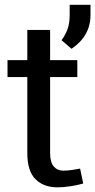

<svg xmlns="http://www.w3.org/2000/svg" viewBox="-20 -782 402 810"><path d="M222.7 8.3Q164.1 8.3 129.6 -26.1Q95.2 -60.5 95.2 -136.2V-457H11.7V-528.3H95.2V-655.8H191.4V-528.3H306.2V-457H191.4V-136.2Q191.4 -98.1 206.5 -80.1Q221.7 -62 247.1 -62Q264.2 -62 285.2 -65.2Q306.2 -68.4 317.9 -70.8L331.1 -7.8Q310.1 -1.5 279.5 3.4Q249 8.3 222.7 8.3ZM281.7 -576.2 239.7 -612.3Q257.3 -636.7 265.6 -661.1Q273.9 -685.5 273.9 -717.8V-761.7H361.8V-719.2Q361.8 -629.9 281.7 -576.2Z"/></svg>

Font: Roboto Slab
Style: Regular
Weight: 400
Designer: Google
Version: Version 2.000; ttfautohint (v1.8.1.43-b0c9)